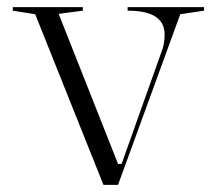

<svg xmlns="http://www.w3.org/2000/svg" viewBox="-20 -520 619 540"><path d="M271 0 79 -480 16 -490V-500H213V-490L145 -481L312 -59H322L438 -385Q440 -392 441.5 -402Q443 -412 443 -423Q443 -437 438 -449Q433 -461 421 -470.5Q409 -480 388.5 -485Q368 -490 339 -490V-500H554V-490L487 -480L312 0Z"/></svg>

Font: Kalnia Light
Style: Regular
Weight: 300
Designer: Frida Medrano
Foundry: Frida Medrano
Version: Version 1.105